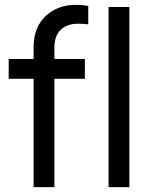

<svg xmlns="http://www.w3.org/2000/svg" viewBox="-20 -774 621 794"><path d="M119 0V-448H16V-530H119V-578Q119 -661 168.5 -707.5Q218 -754 293 -754Q325 -754 345 -749V-673Q329 -676 303 -676Q258 -676 231.5 -651Q205 -626 205 -578V-530H331V-448H205V0ZM429 0V-745H515V0Z"/></svg>

Font: Plus Jakarta Display
Style: Regular
Weight: 400
Designer: Gumpita Rahayu
Foundry: Tokotype Studio
Version: Version 1.000;hotconv 1.0.109;makeotfexe 2.5.65596